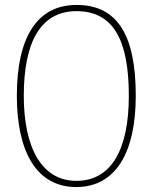

<svg xmlns="http://www.w3.org/2000/svg" viewBox="-20 -745 617 775"><path d="M288 10C446 10 528 -128 528 -358C528 -604 454 -725 289 -725C130 -725 48 -595 48 -359C48 -133 127 10 288 10ZM288 -15C148 -15 76 -150 76 -358C76 -574 143 -700 289 -700C443 -700 500 -574 500 -358C500 -146 432 -15 288 -15Z"/></svg>

Font: Noto Serif Georgian Condensed Thin
Style: Regular
Weight: 100
Width: 3
Designer: Monotype Design Team, Akaki Razmadze
Foundry: Google LLC
Version: Version 2.003